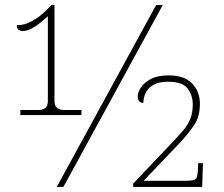

<svg xmlns="http://www.w3.org/2000/svg" viewBox="-20 -734 880 754"><path d="M60 -282V-302H131Q147 -302 157.5 -309.5Q168 -317 168 -338V-670Q156 -659 139.5 -645.5Q123 -632 104 -622Q85 -612 67 -612Q60 -612 53 -617Q46 -622 46 -635Q77 -635 104.5 -650.5Q132 -666 150.5 -683Q169 -700 173 -705L181 -714H194V-338Q194 -317 205 -309.5Q216 -302 230 -302H300V-282ZM203 0 593 -714H619L229 0ZM503 0V-13L653 -171Q681 -200 699.5 -222Q718 -244 727.5 -267.5Q737 -291 737 -325Q737 -359 717 -386Q697 -413 640 -413Q603 -413 581.5 -400Q560 -387 551.5 -368Q543 -349 543 -330Q521 -330 521 -357Q521 -370 532.5 -389Q544 -408 571 -423Q598 -438 642 -438Q704 -438 734.5 -406Q765 -374 765 -327Q765 -276 743 -243.5Q721 -211 689 -176L544 -24H705Q729 -24 739.5 -26.5Q750 -29 753 -38Q756 -47 757 -65L758 -93H777L774 0Z"/></svg>

Font: Noto Serif Thin
Style: Regular
Weight: 100
Designer: Monotype Design Team
Foundry: Monotype Imaging Inc.
Version: Version 2.015